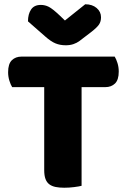

<svg xmlns="http://www.w3.org/2000/svg" viewBox="-20 -874 596 899"><path d="M37 -466Q30 -477 24 -496Q18 -515 18 -536Q18 -575 35.5 -592Q53 -609 81 -609H517Q524 -598 530 -579Q536 -560 536 -539Q536 -500 518.5 -483Q501 -466 473 -466H362V-4Q351 -1 327.5 2Q304 5 281 5Q258 5 240.5 1.5Q223 -2 211 -11Q199 -20 193 -36Q187 -52 187 -78V-466ZM284 -778 379 -854Q412 -854 432.5 -836.5Q453 -819 453 -793Q453 -773 443.5 -759Q434 -745 407 -724L352 -682Q340 -673 324 -667.5Q308 -662 288 -662Q261 -662 239.5 -671Q218 -680 192 -703L111 -774Q111 -808 125.5 -829.5Q140 -851 171 -851Q191 -851 208.5 -842Q226 -833 258 -803Z"/></svg>

Font: Baloo Paaji
Style: Regular
Weight: 400
Designer: Shuchita Grover and Ek Type
Foundry: Ek Type
Version: Version 1.443;PS 1.000;hotconv 16.6.51;makeotf.lib2.5.65220;